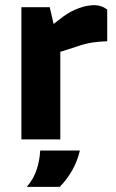

<svg xmlns="http://www.w3.org/2000/svg" viewBox="-20 -541 450 745"><path d="M63 0V-513H173L188 -448L227 -478Q255 -498 286.5 -509.5Q318 -521 347 -521Q359 -521 371.5 -517Q384 -513 396 -504V-381Q366 -380 338.5 -376Q311 -372 277 -360L214 -340V0ZM84 184Q110 154 122 118Q134 82 136 43H290Q281 82 261.5 117.5Q242 153 212 184Z"/></svg>

Font: REM SemiBold
Style: Regular
Weight: 600
Designer: Octavio Pardo
Foundry: Ashler Design
Version: Version 1.005;gftools[0.9.28]